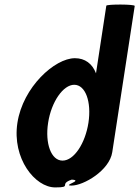

<svg xmlns="http://www.w3.org/2000/svg" viewBox="-20 -810 608 838"><path d="M56 -274C32 -118 133 8 221 8C298 8 234 -6 293 -26C346 -23 249 0 292 0C345 0 458 -66 470 -146L568 -784C569 -792 445 -792 444 -785L399 -490C383 -532 351 -556 307 -556C219 -556 80 -430 56 -274ZM190 -274C204 -366 256 -440 304 -440C353 -440 380 -366 366 -274C352 -184 303 -109 253 -109C203 -109 176 -184 190 -274Z"/></svg>

Font: Ampere
Style: UltCndIta
Weight: 400
Version: Version 1